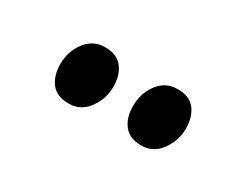

<svg xmlns="http://www.w3.org/2000/svg" viewBox="-32 -847 510 398"><g transform="rotate(30 223.0 -647.5)"><path d="M132 -578Q104 -578 90.5 -595.5Q77 -613 77 -640.5Q77 -671 94.5 -694Q112 -717 139.5 -717H140.5Q169 -717 182.5 -699.5Q196 -682 196 -654.5Q196 -625.5 178.8 -601.8Q161.5 -578 133 -578ZM306 -578Q278 -578 264.5 -595.5Q251 -613 251 -640.5Q251 -671 268.2 -694Q285.5 -717 313.5 -717H314.5Q343 -717 356.2 -699.5Q369.5 -682 369.5 -654.5Q369.5 -625.5 352.2 -601.8Q335 -578 307 -578Z"/></g></svg>

Font: Merriweather 144pt SemiBold
Style: Regular
Weight: 600
Version: Version 2.100